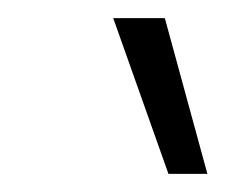

<svg xmlns="http://www.w3.org/2000/svg" viewBox="-20 -800 249 212"><path d="M166 -608 105 -780H162L209 -608Z"/></svg>

Font: Mohave Light Light
Style: Italic
Weight: 300
Italic angle: -8°
Version: Version 2.003